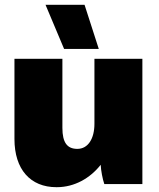

<svg xmlns="http://www.w3.org/2000/svg" viewBox="-20 -764 659 797"><path d="M246 -561H390L331 -744H169ZM214 13H216C289 13 354 -24 398 -80C399 -56 406 -20 413 0H571V-520H372V-250C372 -189 346 -146 301 -146C259 -146 239 -172 239 -233V-520H40V-187C40 -61 106 13 214 13Z"/></svg>

Font: Fixel Text Black
Style: Regular
Weight: 900
Width: 4
Designer: AlfaBravo + MacPaw
Foundry: Kyrylo Tkachov, Marchela Mozhyna, Serhii Makarenko, Maria Weinstein, Zakhar Kryvoshyya
Version: Version 1.211